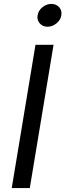

<svg xmlns="http://www.w3.org/2000/svg" viewBox="-20 -955 332 975"><path d="M252 -727.5 131.3 0H39.6L160.2 -727.5ZM221.2 -819.3Q196.8 -819.3 181.9 -836.4Q167 -853.5 170.9 -877.4Q174.8 -901.4 195.3 -918.2Q215.8 -935.1 240.7 -935.1Q265.6 -935.1 280.5 -918.2Q295.4 -901.4 291.5 -877.4Q287.6 -853.5 266.8 -836.4Q246.1 -819.3 221.2 -819.3Z"/></svg>

Font: Inter 18pt
Style: Italic
Weight: 400
Italic angle: -9.3988°
Designer: Rasmus Andersson
Foundry: rsms
Version: Version 4.001;git-66647c0bb